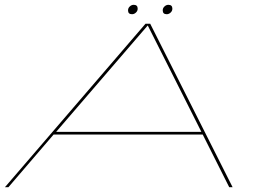

<svg xmlns="http://www.w3.org/2000/svg" viewBox="-20 -777 1105 797"><path d="M0.5 0 584 -678.5H603.5L945.5 0H931.5L821.5 -218.5H202.5L15 0ZM213 -229.5H816L593.5 -671H593ZM528 -718Q511.5 -718 511.5 -734Q511.5 -743.5 518.8 -750.2Q526 -757 535 -757Q551.5 -757 551.5 -741Q551.5 -731.5 544.2 -724.8Q537 -718 528 -718ZM672 -718Q655.5 -718 655.5 -734Q655.5 -743.5 662.8 -750.2Q670 -757 679 -757Q695.5 -757 695.5 -741Q695.5 -731.5 688.2 -724.8Q681 -718 672 -718Z"/></svg>

Font: Anybody UltraExpanded Thin
Style: Italic
Weight: 100
Width: 9
Italic angle: -10°
Designer: Tyler Finck
Foundry: Etcetera Type Company
Version: Version 1.010; ttfautohint (v1.8.3) -l 8 -r 50 -G 200 -x 14 